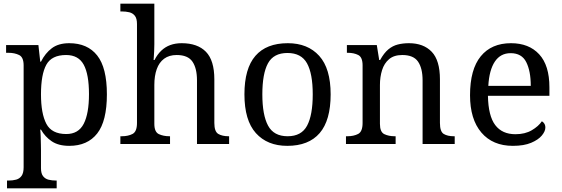

<svg xmlns="http://www.w3.org/2000/svg" viewBox="-20 -780 3046 1040"><path d="M18 240V198H26Q49 198 67.5 193Q86 188 97 172.5Q108 157 108 126V-426Q108 -470 83.5 -482Q59 -494 26 -494H13V-536H188L198 -446H202Q225 -492 261 -519Q297 -546 355 -546Q454 -546 506.5 -479.5Q559 -413 559 -269Q559 -124 506.5 -57Q454 10 355 10Q297 10 260.5 -14.5Q224 -39 202 -78H198Q200 -59 200.5 -37.5Q201 -16 201.5 3Q202 22 202 35V131Q202 160 213.5 174.5Q225 189 243.5 193.5Q262 198 284 198H287V240ZM339 -54Q405 -54 433.5 -109.5Q462 -165 462 -270Q462 -377 433.5 -429.5Q405 -482 338 -482Q260 -482 231 -429.5Q202 -377 202 -269Q202 -165 231 -109.5Q260 -54 339 -54Z M632 0V-42H640Q674 -42 698 -54.5Q722 -67 722 -114V-650Q722 -680 710.5 -694.5Q699 -709 680.5 -713.5Q662 -718 640 -718H632V-760H816V-540Q816 -522 815 -502.5Q814 -483 813 -469Q812 -455 812 -455H817Q832 -485 853.5 -505.5Q875 -526 902.5 -536Q930 -546 964 -546Q1050 -546 1095.5 -499.5Q1141 -453 1141 -350V-114Q1141 -67 1162.5 -54.5Q1184 -42 1218 -42H1221V0H1047V-345Q1047 -410 1022.5 -446Q998 -482 937 -482Q896 -482 869 -462Q842 -442 829 -405.5Q816 -369 816 -320V-109Q816 -65 840.5 -53.5Q865 -42 898 -42H901V0Z M1536 10Q1428 10 1366 -59Q1304 -128 1304 -269Q1304 -409 1363.5 -477.5Q1423 -546 1539 -546Q1647 -546 1709 -477.5Q1771 -409 1771 -269Q1771 -128 1711.5 -59Q1652 10 1536 10ZM1538 -42Q1613 -42 1643.5 -99.5Q1674 -157 1674 -269Q1674 -381 1643 -437Q1612 -493 1537 -493Q1462 -493 1431.5 -437Q1401 -381 1401 -269Q1401 -157 1432 -99.5Q1463 -42 1538 -42Z M1854 0V-42H1862Q1896 -42 1920 -54.5Q1944 -67 1944 -114V-426Q1944 -470 1920.5 -482Q1897 -494 1864 -494H1859V-536H2021L2034 -455H2039Q2060 -493 2083.5 -512.5Q2107 -532 2135 -539Q2163 -546 2195 -546Q2274 -546 2318.5 -499.5Q2363 -453 2363 -350V-114Q2363 -67 2383.5 -54.5Q2404 -42 2438 -42H2443V0H2269V-345Q2269 -410 2244.5 -446Q2220 -482 2159 -482Q2114 -482 2087.5 -459.5Q2061 -437 2049.5 -400Q2038 -363 2038 -320V-109Q2038 -65 2061.5 -53.5Q2085 -42 2118 -42H2123V0Z M2758 10Q2649 10 2587.5 -62Q2526 -134 2526 -264Q2526 -404 2584 -475Q2642 -546 2748 -546Q2845 -546 2900.5 -486Q2956 -426 2956 -307V-261H2623Q2625 -152 2662.5 -102.5Q2700 -53 2772 -53Q2824 -53 2860.5 -74.5Q2897 -96 2915 -123Q2922 -120 2928 -111Q2934 -102 2934 -89Q2934 -69 2915 -46Q2896 -23 2857 -6.5Q2818 10 2758 10ZM2855 -315Q2855 -395 2830.5 -443.5Q2806 -492 2746 -492Q2691 -492 2660.5 -446.5Q2630 -401 2625 -315Z"/></svg>

Font: Noto Serif NP Hmong
Style: Regular
Weight: 400
Designer: Dalton Maag Ltd
Foundry: Dalton Maag Ltd
Version: Version 1.001